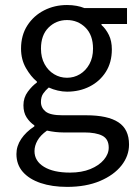

<svg xmlns="http://www.w3.org/2000/svg" viewBox="-20 -518 544 762"><path d="M246.3 223.7Q186.8 223.7 141.3 208.4Q95.8 193 70.5 164.1Q45.2 135.2 45.2 93.4Q45.2 61.7 64.1 33.5Q83.1 5.3 116.4 -16.5V-20.5Q98.1 -32.6 85.5 -52.2Q73 -71.7 73 -100.2Q73 -130.6 90.4 -154.1Q107.8 -177.5 126.4 -190.4V-194.4Q102.6 -213.7 83 -247.8Q63.5 -281.9 63.5 -324.9Q63.5 -378.1 88.6 -417Q113.7 -455.9 155.2 -477Q196.6 -498.1 245.9 -498.1Q266.3 -498.1 283.9 -494.8Q301.6 -491.5 314.5 -486.1H484.1V-422.8H382.8V-418.8Q400.5 -403 412.2 -379Q423.9 -355 423.9 -322Q423.9 -270.3 400 -232.7Q376.2 -195.2 335.9 -174.7Q295.6 -154.2 245.9 -154.2Q228.2 -154.2 209.3 -158.6Q190.5 -162.9 173.5 -170.7Q160.8 -159.9 151.6 -146.8Q142.5 -133.7 142.5 -113.2Q142.5 -90.3 160.9 -75.4Q179.3 -60.5 227.7 -60.5H322.3Q407.4 -60.5 449.7 -32.8Q492.1 -5.2 492.1 55.6Q492.1 100.8 462 138.9Q431.8 177.1 376.6 200.4Q321.4 223.7 246.3 223.7ZM245.9 -209.4Q273.9 -209.4 297.3 -223.6Q320.6 -237.7 334.9 -263.6Q349.2 -289.6 349.2 -324.9Q349.2 -378.9 319 -408.7Q288.8 -438.4 245.9 -438.4Q202.9 -438.4 172.8 -408.7Q142.6 -378.9 142.6 -324.9Q142.6 -289.6 156.9 -263.6Q171.1 -237.7 194.5 -223.6Q217.9 -209.4 245.9 -209.4ZM257.9 167Q304.2 167 338.5 153Q372.9 138.9 392.2 116.1Q411.5 93.3 411.5 67.9Q411.5 34 386.4 20.8Q361.3 7.6 313.5 7.6H229.7Q216.1 7.6 199.6 5.8Q183.2 3.9 166.5 0.3Q140.4 18.8 128.7 39.7Q116.9 60.7 116.9 81.8Q116.9 121 154.5 144Q192.1 167 257.9 167Z"/></svg>

Font: SourceSans3VF
Style: Regular
Weight: 200
Designer: Paul D. Hunt
Foundry: Adobe
Version: Version 3.052;hotconv 1.1.0;makeotfexe 2.6.0